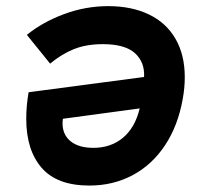

<svg xmlns="http://www.w3.org/2000/svg" viewBox="-20 -582 640 611"><path d="M568 -336Q568 -302.5 561.5 -267Q546.5 -182 505.2 -119.8Q464 -57.5 402 -24.5Q340 8.5 264.5 8.5Q161.5 8.5 112.5 -48Q63.5 -104.5 63.5 -204Q63.5 -244.5 71 -288.5L438.5 -337Q441 -384.5 409.2 -413Q377.5 -441.5 307 -441.5Q255 -441.5 215.5 -425.8Q176 -410 139.5 -379.5L65.5 -471Q115 -511.5 183.5 -537Q252 -562.5 324.5 -562.5Q398.5 -562.5 453.5 -536.2Q508.5 -510 538.2 -459Q568 -408 568 -336ZM179 -190Q179 -153 205 -132.2Q231 -111.5 277 -111.5Q333 -111.5 371.5 -143.8Q410 -176 424.5 -237L180 -204Q179 -194 179 -190Z"/></svg>

Font: JuliaMono ExtraBoldItalic
Style: Regular
Weight: 800
Italic angle: -9°
Monospace: yes
Designer: cormullion
Foundry: corm
Version: Version 0.049; ttfautohint (v1.8.4)